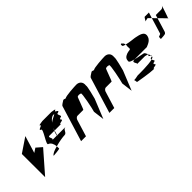

<svg xmlns="http://www.w3.org/2000/svg" viewBox="177 -1617 2337 2337"><g transform="rotate(-45 1345.5 -449.0)"><path d="M208 -588 209 -188 450 -464 379 -526 324 -490 392 -712Z M466 -298C480 -299 583 -306 576 -316C576 -329 576 -341 575 -353C522 -339 476 -321 466 -298ZM523 -445C555 -432 571 -398 575 -353C639 -372 709 -382 735 -382C781 -382 771 -445 817 -445H671C667 -437 663 -433 666 -445H586C632 -445 559 -508 605 -508H687C692 -519 696 -530 702 -541L692 -508H773C836 -508 762 -514 823 -526C885 -538 803 -552 855 -570C901 -570 828 -632 874 -632C926 -650 832 -664 869 -676C907 -689 802 -695 830 -695H662C690 -695 583 -689 612 -676C642 -664 541 -650 580 -632C626 -632 478 -445 523 -445ZM674 -474C670 -460 667 -451 666 -445H671C675 -453 679 -464 679 -464L692 -508H687C681 -496 677 -485 674 -474ZM738 -597C762 -630 791 -654 816 -654C858 -654 784 -635 738 -597Z M828 -188H912L979 -406C984 -421 1002 -438 1015 -438H1116C1122 -438 1180 -607 1182 -600C1197 -608 1215 -608 1237 -600C1253 -600 1205 -372 1192 -330L1210 -187L1311 -437C1316 -454 1357 -612 1349 -624C1358 -692 1312 -716 1273 -716C1247 -716 1077 -707 1066 -689C1049 -689 1039 -704 1023 -692C1007 -680 974 -665 969 -648Z M1315 -188H1399L1466 -406C1471 -421 1489 -438 1502 -438H1603C1609 -438 1667 -607 1669 -600C1684 -608 1702 -608 1724 -600C1740 -600 1692 -372 1679 -330L1697 -187L1798 -437C1803 -454 1844 -612 1836 -624C1845 -692 1799 -716 1760 -716C1734 -716 1564 -707 1553 -689C1536 -689 1526 -704 1510 -692C1494 -680 1461 -665 1456 -648Z M1812 -251C1820 -239 1810 -214 1828 -214C1828 -214 2009 -182 2067 -182C2114 -182 2037 -188 2114 -200C2164 -212 2074 -227 2146 -244C2166 -244 2143 -266 2137 -284C2068 -264 1895 -267 1880 -267C1814 -250 1804 -263 1812 -251ZM1922 -470C1917 -454 1952 -442 1994 -432H2203C2242 -449 2298 -467 2306 -532C2311 -586 2252 -600 2192 -612C2181 -616 2094 -622 2044 -636C2046 -626 2044 -617 2042 -610L2043 -566C2038 -549 2020 -559 1982 -546C1956 -534 1921 -523 1922 -470ZM2003 -658C2000 -649 2018 -642 2044 -636C2042 -652 2034 -668 2021 -675C2019 -687 1995 -689 2003 -658ZM1972 -370H2124C2092 -370 2132 -366 2154 -360C2143 -381 2135 -401 2124 -404C2106 -410 2042 -419 1994 -432H1991C1921 -432 2000 -370 1972 -370ZM2154 -360C2155 -357 2157 -354 2158 -351H2160C2167 -354 2163 -357 2154 -360ZM2137 -284C2154 -288 2165 -294 2167 -301C2168 -303 2168 -306 2168 -309C2167 -308 2166 -308 2165 -307C2136 -307 2133 -296 2137 -284ZM2158 -351C2121 -343 2152 -333 2167 -323C2165 -331 2162 -342 2158 -351ZM2167 -323C2168 -318 2168 -313 2168 -309C2178 -314 2174 -318 2167 -323Z M2409 -662C2410 -661 2413 -663 2415 -666C2412 -665 2408 -663 2409 -662ZM2415 -666C2424 -669 2443 -671 2459 -675L2496 -638L2519 -712H2447C2440 -712 2424 -678 2415 -666ZM2395 -412C2399 -406 2389 -381 2397 -381C2406 -381 2465 -384 2474 -390C2482 -396 2488 -404 2490 -412L2544 -589L2496 -638L2434 -434C2431 -425 2391 -418 2395 -412ZM2544 -589 2632 -500C2640 -500 2625 -497 2630 -490C2634 -484 2687 -647 2691 -661C2685 -644 2667 -631 2651 -631H2557ZM2691 -661V-662Z"/></g></svg>

Font: bitstorm
Style: excnobl
Weight: 400
Version: Version 0.2